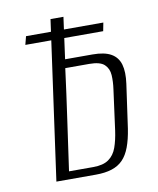

<svg xmlns="http://www.w3.org/2000/svg" viewBox="-71 -645 577 702"><g transform="rotate(-10 217.5 -294.5)"><path d="M82 0 164 -589H212L191 -435H293Q337 -435 361.5 -421Q386 -407 394 -379Q402 -351 396 -308L373 -145Q367 -106 356.5 -78Q346 -50 329.5 -33Q313 -16 288 -8Q263 0 229 0ZM134 -29H224Q261 -29 281.5 -43.5Q302 -58 311.5 -84.5Q321 -111 326 -147L346 -296Q350 -324 348.5 -348.5Q347 -373 331 -388Q315 -403 275 -403H186Q174 -310 160.5 -216Q147 -122 134 -29ZM57 -512 65 -543H352L346 -512Z"/></g></svg>

Font: Alumni Sans Light
Style: Italic
Weight: 300
Italic angle: -8°
Version: Version 1.016